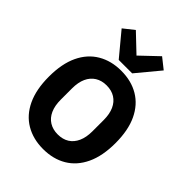

<svg xmlns="http://www.w3.org/2000/svg" viewBox="-269 -1103 1252 1252"><g transform="rotate(45 357.0 -476.5)"><path d="M357 12Q265 12 195.5 -29Q126 -70 88 -150.5Q50 -231 50 -349Q50 -468 88 -548Q126 -628 195.5 -669Q265 -710 357 -710Q450 -710 519 -669Q588 -628 626 -548Q664 -468 664 -349Q664 -231 626 -150.5Q588 -70 519 -29Q450 12 357 12ZM357 -123Q403 -123 435.5 -143.5Q468 -164 485.5 -203Q503 -242 503 -297V-401Q503 -457 485.5 -495.5Q468 -534 435.5 -554.5Q403 -575 357 -575Q312 -575 279 -554.5Q246 -534 228.5 -495.5Q211 -457 211 -401V-297Q211 -242 228.5 -203Q246 -164 279 -143.5Q312 -123 357 -123ZM419 -748H295L163 -907L236 -965L357 -850L478 -965L551 -907Z"/></g></svg>

Font: IBM Plex Sans
Style: Bold
Weight: 700
Designer: Mike Abbink, Paul van der Laan, Pieter van Rosmalen
Foundry: Bold Monday
Version: Version 3.201